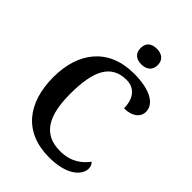

<svg xmlns="http://www.w3.org/2000/svg" viewBox="-266 -1051 1180 1180"><g transform="rotate(45 324.0 -460.5)"><path d="M383 -795C423 -795 458 -815 458 -863C458 -912 423 -931 383 -931C341 -931 309 -912 309 -863C309 -815 341 -795 383 -795ZM386 10C548 10 608 -61 608 -114C608 -133 600 -148 590 -156C556 -111 503 -65 406 -65C259 -65 202 -170 202 -358C202 -554 250 -664 387 -664C471 -664 499 -593 499 -529C568 -529 610 -562 610 -610C610 -674 538 -724 392 -724C171 -724 56 -574 56 -358C56 -137 166 10 386 10Z"/></g></svg>

Font: Noto Serif SemiBold
Style: Regular
Weight: 600
Designer: Monotype Design Team
Foundry: Monotype Imaging Inc.
Version: Version 2.013